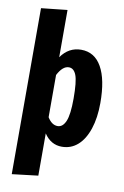

<svg xmlns="http://www.w3.org/2000/svg" viewBox="-104 -817 708 1097"><g transform="rotate(10 249.5 -268.5)"><path d="M473 -267Q473 -181 451.5 -116.5Q430 -52 391 -17.5Q352 17 299 17Q235 17 196 -42V203L45 221V-742L196 -758V-484Q241 -548 313 -548Q391 -548 432 -475.5Q473 -403 473 -267ZM318 -265Q318 -364 304 -400.5Q290 -437 261 -437Q225 -437 196 -381V-136Q221 -95 255 -95Q285 -95 301.5 -134Q318 -173 318 -265Z"/></g></svg>

Font: Fira Sans Extra Condensed
Style: Bold
Weight: 700
Width: 1
Designer: Carrois Corporate & Edenspiekermann AG
Foundry: Carrois Corporate GbR & Edenspiekermann AG
Version: Version 4.203